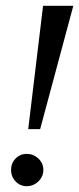

<svg xmlns="http://www.w3.org/2000/svg" viewBox="-20 -631 272 660"><path d="M77 -187 128 -611H232L118 -187ZM72 9Q49 9 33.5 -7.5Q18 -24 18 -47Q18 -70 33.5 -86Q49 -102 72 -102Q95 -102 112 -86Q129 -70 129 -47Q129 -24 112 -7.5Q95 9 72 9Z"/></svg>

Font: Manuale
Style: Italic
Weight: 400
Italic angle: -11°
Designer: Eduardo Tunni / Pablo Cosgaya
Foundry: Eduardo Tunni / Pablo Cosgaya
Version: Version 1.002